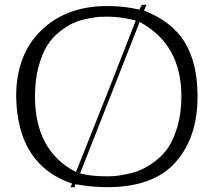

<svg xmlns="http://www.w3.org/2000/svg" viewBox="-20 -756 864 796"><path d="M568 -736H587L577 -712Q692 -668 745.5 -581.5Q799 -495 799 -356Q799 -186 707.5 -83Q616 20 424 20Q365 20 293 8L289 20H272L279 5Q52 -71 47 -356Q47 -530 151.5 -630.5Q256 -731 424 -731Q497 -731 558 -716Q559 -720 563 -726Q564 -728 565 -730Q566 -732 567 -733Q568 -734 568 -736ZM125 -357Q125 -130 295 -43L424 -367L543 -671Q482 -687 423 -687Q405 -687 390 -686Q375 -685 342.5 -678.5Q310 -672 284 -660.5Q258 -649 227 -624.5Q196 -600 175 -566Q154 -532 139.5 -478Q125 -424 125 -357ZM424 -25Q440 -25 454.5 -26Q469 -27 502.5 -33.5Q536 -40 563 -51.5Q590 -63 623 -87.5Q656 -112 678.5 -146Q701 -180 716.5 -234.5Q732 -289 732 -357Q732 -572 559 -665L312 -37Q356 -25 424 -25Z"/></svg>

Font: Afta sans
Style: Regular
Weight: 400
Designer: par.qink
Foundry: Oriol Esparraguera Font
Version: Version 1.000